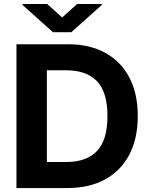

<svg xmlns="http://www.w3.org/2000/svg" viewBox="-20 -951 767 971"><path d="M321 0H63.2V-727.3H323.2Q432.9 -727.3 512.3 -683.8Q591.6 -640.3 634.2 -558.9Q676.8 -477.6 676.8 -364.3Q676.8 -250.7 634.1 -169Q591.3 -87.4 511.5 -43.7Q431.8 0 321 0ZM217 -131.7H314.6Q417.3 -131.7 470.3 -187.1Q523.4 -242.5 523.4 -364.3Q523.4 -485.4 470.3 -540.5Q417.3 -595.5 315 -595.5H217ZM218.4 -930.8 294.4 -862.6 370 -930.8H494.7V-925.8L340.6 -788H247.9L94.1 -925.8V-930.8Z"/></svg>

Font: Inter UI
Style: Bold
Weight: 700
Designer: Rasmus Andersson
Foundry: rsms
Version: 3.2;8d6f07862